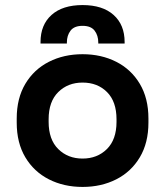

<svg xmlns="http://www.w3.org/2000/svg" viewBox="-20 -724 652 758"><path d="M306 14Q232 14 173 -16Q114 -46 80 -103Q46 -160 46 -240V-256Q46 -336 80 -393Q114 -450 173 -480Q232 -510 306 -510Q380 -510 439 -480Q498 -450 532 -393Q566 -336 566 -256V-240Q566 -160 532 -103Q498 -46 439 -16Q380 14 306 14ZM306 -98Q364 -98 402 -135.5Q440 -173 440 -243V-253Q440 -323 402.5 -360.5Q365 -398 306 -398Q248 -398 210 -360.5Q172 -323 172 -253V-243Q172 -173 210 -135.5Q248 -98 306 -98ZM244 -552H140V-558Q140 -626 183.5 -665Q227 -704 306 -704Q385 -704 428.5 -665Q472 -626 472 -558V-552H368V-556Q368 -584 353.5 -603Q339 -622 306 -622Q273 -622 258.5 -603Q244 -584 244 -556Z"/></svg>

Font: Space Grotesk Variable Light
Style: Regular
Weight: 300
Designer: Florian Karsten
Foundry: Florian Karsten
Version: Version 2.000